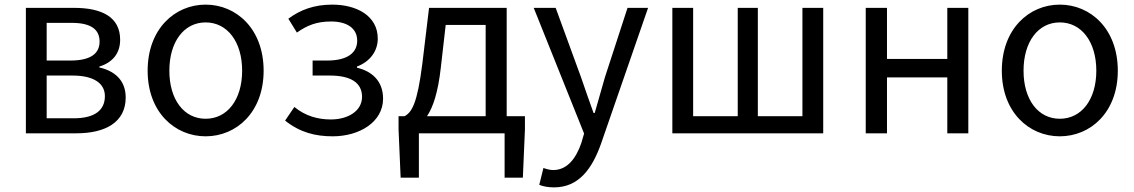

<svg xmlns="http://www.w3.org/2000/svg" viewBox="-20 -577 4910 831"><path d="M92 0H310C435 0 524 -47 524 -155C524 -233 472 -271 410 -285V-289C466 -306 500 -345 500 -405C500 -504 420 -543 300 -543H92ZM182 -315V-478H291C376 -478 411 -448 411 -397C411 -347 375 -315 285 -315ZM182 -65V-250H294C386 -250 434 -216 434 -161C434 -100 390 -65 299 -65Z M870 13C1003 13 1121 -91 1121 -271C1121 -452 1003 -557 870 -557C737 -557 619 -452 619 -271C619 -91 737 13 870 13ZM870 -63C776 -63 713 -146 713 -271C713 -396 776 -480 870 -480C964 -480 1028 -396 1028 -271C1028 -146 964 -63 870 -63Z M1420 13C1536 13 1638 -49 1638 -150C1638 -227 1589 -269 1525 -284V-289C1583 -311 1615 -357 1615 -410C1615 -509 1523 -557 1418 -557C1339 -557 1279 -534 1228 -496L1265 -436C1309 -467 1350 -484 1413 -484C1480 -484 1526 -456 1526 -401C1526 -348 1483 -315 1396 -315H1333V-250H1408C1498 -250 1547 -219 1547 -158C1547 -97 1487 -60 1412 -60C1357 -60 1303 -74 1254 -114L1214 -55C1278 -4 1344 13 1420 13Z M1793 0H2164V192H2243L2252 -17V-74H2173V-543H1837L1808 -302C1786 -127 1762 -91 1731 -74H1705V-17L1714 192H1793ZM1828 -74C1854 -112 1876 -177 1888 -285L1909 -469H2082V-74Z M2378 234C2486 234 2543 152 2581 46L2785 -543H2696L2598 -242C2584 -193 2568 -138 2554 -88H2549C2530 -139 2512 -194 2495 -242L2385 -543H2290L2508 1L2496 42C2473 109 2435 159 2374 159C2359 159 2343 154 2332 150L2314 223C2331 230 2353 234 2378 234Z M2890 0H3543V-543H3453V-74H3260V-543H3173V-74H2980V-543H2890Z M3727 0H3819V-242H4080V0H4171V-543H4080V-322H3819V-543H3727Z M4567 13C4700 13 4818 -91 4818 -271C4818 -452 4700 -557 4567 -557C4434 -557 4316 -452 4316 -271C4316 -91 4434 13 4567 13ZM4567 -63C4473 -63 4410 -146 4410 -271C4410 -396 4473 -480 4567 -480C4661 -480 4725 -396 4725 -271C4725 -146 4661 -63 4567 -63Z"/></svg>

Font: Noto Sans Mono CJK HK
Style: Regular
Weight: 400
Designer: Ryoko NISHIZUKA 西塚涼子 (kana, bopomofo & ideographs); Paul D. Hunt (Latin, Greek & Cyrillic); Sandoll Communications 산돌커뮤니
Foundry: Adobe
Version: Version 2.004;hotconv 1.0.118;makeotfexe 2.5.65603